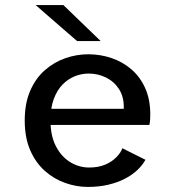

<svg xmlns="http://www.w3.org/2000/svg" viewBox="-20 -726 690 757"><path d="M326 11Q281 11 236.8 -4.8Q192.5 -20.5 156.5 -52.5Q120.5 -84.5 99 -134Q77.5 -183.5 77.5 -251Q77.5 -318.5 99 -368Q120.5 -417.5 156.8 -449.2Q193 -481 237.5 -496.5Q282 -512 328 -512Q376 -512 420 -497Q464 -482 498.2 -452.5Q532.5 -423 552.5 -378.5Q572.5 -334 572.5 -274.5Q572.5 -265 571.8 -253.5Q571 -242 569 -233.5H156.5V-297H468Q468 -300 468 -301.2Q468 -302.5 468 -305Q468 -345.5 449 -375Q430 -404.5 398.2 -420.2Q366.5 -436 329.5 -436Q302.5 -436 276 -425.8Q249.5 -415.5 227.5 -393.5Q205.5 -371.5 192.2 -336.2Q179 -301 179 -251.5Q179 -190 200.8 -148.8Q222.5 -107.5 257.2 -86.5Q292 -65.5 331.5 -65.5Q368.5 -65.5 395.5 -77.2Q422.5 -89 439.5 -106.8Q456.5 -124.5 462.5 -141.5L553.5 -96Q542 -75 521.8 -55.8Q501.5 -36.5 472.8 -21.5Q444 -6.5 407.2 2.2Q370.5 11 326 11ZM284 -564 120.5 -706H230L377 -564Z"/></svg>

Font: Trispace Thin
Style: Regular
Weight: 400
Version: Version 1.210